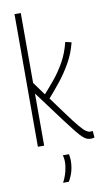

<svg xmlns="http://www.w3.org/2000/svg" viewBox="-104 -788 579 1055"><g transform="rotate(-10 186.0 -260.5)"><path d="M353 7Q341 7 331 3.5Q321 0 307.5 -12Q294 -24 273 -50Q252 -76 219 -120L92 -291V0H57V-740H92V-350L145 -277Q175 -310 206 -348Q237 -386 263.5 -433Q290 -480 305 -541L339 -533Q324 -473 295 -422Q266 -371 231.5 -328Q197 -285 166 -250L234 -157Q275 -101 297.5 -74.5Q320 -48 332.5 -40Q345 -32 356 -32Q359 -32 362.5 -32.5Q366 -33 369 -33L372 4Q368 5 363 6Q358 7 353 7ZM159 219Q175 188 182 159.5Q189 131 189 105Q189 88 184 70H218Q219 77 220.5 85.5Q222 94 222 104Q222 136 214.5 164Q207 192 191 219Z"/></g></svg>

Font: Georama SemiCondensed ExtraLight
Style: Regular
Weight: 200
Width: 4
Designer: Jean-Baptiste Levee
Foundry: Production Type
Version: Version 1.000